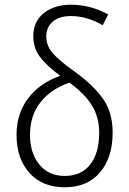

<svg xmlns="http://www.w3.org/2000/svg" viewBox="-20 -783 547 813"><path d="M438 -722 415 -676Q348 -715 280 -715Q231 -715 203.5 -691.5Q176 -668 176 -629Q176 -589 203.5 -557.5Q231 -526 296 -480Q377 -421 417 -363.5Q457 -306 457 -221Q457 -116 403.5 -53Q350 10 254 10Q159 10 104.5 -51Q50 -112 50 -212Q50 -301 98.5 -366Q147 -431 235 -462Q176 -506 148.5 -543Q121 -580 121 -630Q121 -692 165.5 -727.5Q210 -763 281 -763Q363 -763 438 -722ZM107 -212Q107 -135 146.5 -86.5Q186 -38 254 -38Q324 -38 362 -86.5Q400 -135 400 -221Q400 -287 369 -337Q338 -387 274 -433Q195 -406 151 -349.5Q107 -293 107 -212Z"/></svg>

Font: Noto Sans UI NarrowLight
Style: Regular
Weight: 300
Width: 4
Designer: Monotype Design Team
Foundry: Monotype Imaging Inc.
Version: Version 1.001